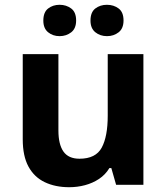

<svg xmlns="http://www.w3.org/2000/svg" viewBox="-20 -772 697 802"><path d="M579 -546V0H465L445 -70H437Q420 -42 393.5 -24.5Q367 -7 335 1.5Q303 10 269 10Q211 10 167 -11Q123 -32 99 -76Q75 -120 75 -190V-546H224V-227Q224 -169 245 -139Q266 -109 312 -109Q380 -109 405 -155.5Q430 -202 430 -289V-546ZM161 -686Q161 -721 181 -736.5Q201 -752 228.9 -752Q256.8 -752 277.4 -736.6Q298 -721.2 298 -686.4Q298 -653 277.4 -637Q256.8 -621 228.9 -621Q201 -621 181 -637.2Q161 -653.5 161 -686ZM358 -686Q358 -721 378.1 -736.5Q398.3 -752 426.6 -752Q455 -752 475.5 -736.6Q496 -721.2 496 -686.4Q496 -653 475.4 -637Q454.9 -621 427 -621Q398.5 -621 378.3 -637.2Q358 -653.5 358 -686Z"/></svg>

Font: Noto Sans Thaana
Style: Regular
Weight: 400
Designer: Monotype Design Team
Foundry: Monotype Imaging Inc.
Version: Version 2.001